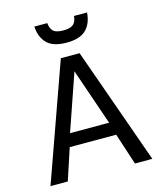

<svg xmlns="http://www.w3.org/2000/svg" viewBox="-124 -937 865 1027"><g transform="rotate(-15 309.0 -423.5)"><path d="M417.5 -246.6 309.6 -560.1 201.2 -246.6ZM257.3 -646.5H361.3L590.8 0H494.6L437.5 -174.8H180.2L122.6 0H26.9ZM310.5 -786.6Q349.1 -786.6 365.2 -801.3Q381.3 -815.9 383.8 -846.7H456.1Q452.1 -786.6 418 -752.7Q383.8 -718.8 310.5 -718.8Q235.8 -718.8 201.9 -752.7Q168 -786.6 164.1 -846.7H235.8Q238.8 -815.9 254.2 -801.3Q269.5 -786.6 310.5 -786.6Z"/></g></svg>

Font: Myanmar Pyu Pro
Style: Regular
Weight: 400
Designer: Khon Soe Zaw Thu
Foundry: PaOh Unicode
Version: Version 2.00 April 29, 2017